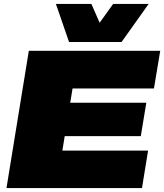

<svg xmlns="http://www.w3.org/2000/svg" viewBox="-20 -959 837 979"><path d="M13 0 127 -700H797L765 -508H350L338 -435H726L698 -265H310L298 -191H735L704 0ZM738 -939 600 -745H332L265 -939H446L488 -843L557 -939Z"/></svg>

Font: Georama Extended Black
Style: Italic
Weight: 900
Width: 7
Italic angle: -9°
Designer: Jean-Baptiste Levee
Foundry: Production Type
Version: Version 1.000